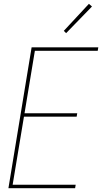

<svg xmlns="http://www.w3.org/2000/svg" viewBox="-20 -982 540 1002"><path d="M24 0 145 -735H493L490 -717H162L108 -391H383L380 -373H105L46 -18H375L372 0ZM325 -809 313 -821 444 -962 460 -948Z"/></svg>

Font: Iosevka SS04 Thin Oblique
Style: Regular
Weight: 100
Italic angle: -9°
Monospace: yes
Designer: Belleve Invis
Foundry: Belleve Invis
Version: Version 19.0.0; ttfautohint (v1.8.4)